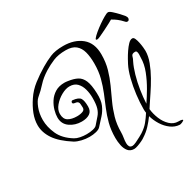

<svg xmlns="http://www.w3.org/2000/svg" viewBox="-164 -855 1078 1077"><g transform="rotate(-30 375.0 -316.0)"><path d="M742 -398Q742 -364 727.5 -325.5Q713 -287 691.5 -249Q670 -211 648 -178.5Q626 -146 611 -123L598 -103Q601 -71 614.5 -38Q628 -5 651 16.5Q674 38 703 38Q719 38 725 40Q731 42 731 44Q731 48 718.5 53.5Q706 59 700 58Q671 56 646 37.5Q621 19 603 -9.5Q585 -38 576 -70Q558 -45 536.5 -22Q515 1 488 18Q482 23 467.5 30Q453 37 437.5 42.5Q422 48 413 48Q388 48 374.5 31.5Q361 15 356 -9.5Q351 -34 351 -58Q351 -109 362 -151Q373 -193 389 -231Q405 -269 420.5 -307Q436 -345 447 -387Q458 -429 458 -480Q458 -523 449.5 -555Q441 -587 419 -605.5Q397 -624 355 -624Q307 -624 273.5 -610Q240 -596 211 -578Q171 -553 146 -525Q121 -497 91 -472Q76 -459 62.5 -425Q49 -391 49 -349Q49 -304 70.5 -256Q92 -208 149 -173Q162 -165 182 -161Q202 -157 223 -157Q246 -157 265 -161.5Q284 -166 291 -175Q311 -198 325 -214Q339 -230 346 -253Q353 -276 353 -318Q353 -347 345.5 -374.5Q338 -402 320.5 -420Q303 -438 272 -438Q248 -438 219 -422Q190 -406 169.5 -381.5Q149 -357 149 -331Q149 -297 170.5 -284Q192 -271 227 -271Q249 -271 265 -277.5Q281 -284 278 -304Q277 -313 277 -321Q277 -329 271.5 -335Q266 -341 247 -343Q239 -345 239 -352Q239 -356 242 -359.5Q245 -363 249 -362Q287 -358 297 -342Q307 -326 307 -288Q307 -258 287 -245Q267 -232 235 -232Q192 -232 159.5 -255Q127 -278 127 -320Q127 -340 134 -365.5Q141 -391 156.5 -415Q172 -439 197 -454.5Q222 -470 258 -470Q263 -470 268.5 -469.5Q274 -469 280 -468Q316 -463 338.5 -451Q361 -439 373 -411Q385 -383 387 -328Q389 -282 376.5 -253Q364 -224 344 -202Q324 -180 302 -156Q293 -146 273 -141Q253 -136 230 -136Q205 -136 180 -142Q155 -148 138 -158Q69 -202 39 -246.5Q9 -291 9 -338Q9 -373 23 -409.5Q37 -446 62 -483Q88 -522 125.5 -551Q163 -580 205 -605Q237 -624 270 -638Q303 -652 355 -652Q427 -652 472.5 -615Q518 -578 518 -504Q518 -453 505.5 -409.5Q493 -366 475 -326.5Q457 -287 438.5 -247Q420 -207 407.5 -163.5Q395 -120 395 -69Q395 -54 392 -36Q389 -18 389 -3Q389 10 394 19Q399 28 413 28Q421 28 437.5 20.5Q454 13 470 4Q486 -5 491 -8Q520 -27 537.5 -48.5Q555 -70 571 -95Q570 -101 569.5 -106.5Q569 -112 569 -118Q569 -162 575 -211Q581 -260 592.5 -305.5Q604 -351 620 -382Q624 -390 634 -408Q644 -426 657.5 -446Q671 -466 685 -480.5Q699 -495 712 -495Q721 -495 726.5 -482.5Q732 -470 735.5 -453Q739 -436 740.5 -420.5Q742 -405 742 -398ZM700 -378Q700 -383 700.5 -388Q701 -393 701 -398Q701 -408 698.5 -415Q696 -422 688 -422Q667 -422 663.5 -408Q660 -394 652 -380Q638 -352 626 -310.5Q614 -269 607 -224Q600 -179 598 -138Q618 -167 641.5 -207Q665 -247 682.5 -291.5Q700 -336 700 -378ZM540 -588Q528 -588 535.5 -598Q543 -608 561.5 -623.5Q580 -639 601.5 -654Q623 -669 641.5 -679.5Q660 -690 666 -690Q675 -691 691 -676.5Q707 -662 722.5 -645.5Q738 -629 743 -622Q750 -613 750 -604Q750 -600 747 -595Q744 -590 739 -590H737Q732 -590 728.5 -592.5Q725 -595 722 -599Q696 -628 662 -646Q658 -643 640.5 -634Q623 -625 601.5 -614Q580 -603 563 -595.5Q546 -588 543 -588Z"/></g></svg>

Font: Ingrid Darling
Style: Regular
Weight: 400
Designer: Robert E. Leuschke
Foundry: Robert E. Leuschke
Version: Version 1.010; ttfautohint (v1.8.3)